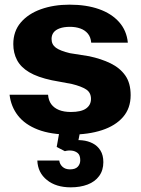

<svg xmlns="http://www.w3.org/2000/svg" viewBox="-20 -567 605 823"><path d="M282 10Q198 10 142.5 -11.5Q87 -33 57 -71.5Q27 -110 21 -161H186Q188 -136 200 -120Q212 -104 233 -95.5Q254 -87 284 -87Q328 -87 349 -102Q370 -117 370 -143Q370 -170 349.5 -183.5Q329 -197 288 -207L202 -223Q141 -236 105 -257.5Q69 -279 53 -309.5Q37 -340 37 -378Q37 -433 69 -470.5Q101 -508 155.5 -527.5Q210 -547 278 -547Q350 -547 404 -528Q458 -509 490.5 -472.5Q523 -436 528 -384H371Q369 -408 356.5 -423Q344 -438 324 -445Q304 -452 280 -452Q254 -452 236 -445.5Q218 -439 209.5 -427.5Q201 -416 201 -400Q201 -376 219.5 -362.5Q238 -349 280 -339L362 -326Q414 -315 454 -295.5Q494 -276 517 -243.5Q540 -211 540 -159Q540 -103 507.5 -65.5Q475 -28 417 -9Q359 10 282 10ZM283 236Q220 236 181 204.5Q142 173 140 121H234Q236 137 248 148Q260 159 280 159Q303 159 313.5 147.5Q324 136 324 120Q324 98 313 89Q302 80 286.5 78.5Q271 77 258 81L223 63L236 -10H325L314 45L284 36Q308 32 332.5 34.5Q357 37 377.5 47.5Q398 58 410.5 78Q423 98 423 128Q423 163 405 187.5Q387 212 355.5 224Q324 236 283 236Z"/></svg>

Font: Hubot Sans
Style: Bold
Weight: 700
Designer: Deni Anggara
Foundry: GitHub, Inc., Subsidiary of Microsoft Corporation
Version: Version 2.000